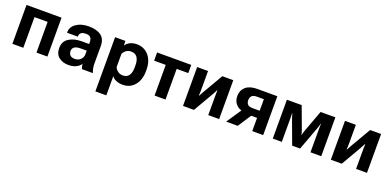

<svg xmlns="http://www.w3.org/2000/svg" viewBox="-5 -1359 4837 2391"><g transform="rotate(20 2413.0 -163.5)"><path d="M63.5 -515.1V0H208.5V-406.5H382.6V0H527.6V-515.1Z M628.9 -151.6Q628.9 -70.8 680.2 -30.6Q731.4 9.5 806.9 9.5Q869.9 9.5 912.2 -13.3Q954.6 -36.1 969.2 -65.2Q970.9 -47.9 975.6 -29.5Q980.2 -11.2 985.8 0H1128.4V-7.8Q1118.9 -27.6 1113.2 -55.9Q1107.4 -84.2 1107.4 -115.5V-352.8Q1107.4 -443.4 1049 -486.6Q990.5 -529.8 887.5 -529.8Q784.9 -529.8 720.3 -484.5Q655.8 -439.2 655.8 -369.9V-362.3H798.8V-369.9Q798.8 -395.5 817.6 -413.2Q836.4 -430.9 881.6 -430.9Q926.8 -430.9 944.6 -409.4Q962.4 -387.9 962.4 -353.5V-324.5H862.8Q762 -324.2 695.4 -281.1Q628.9 -238 628.9 -151.6ZM774.4 -164.6Q774.4 -199.2 801 -217.9Q827.6 -236.6 882.8 -236.6H962.4V-187.5Q962.4 -147 932.3 -117.9Q902.1 -88.9 856.2 -88.9Q813.5 -88.9 793.9 -109.7Q774.4 -130.6 774.4 -164.6Z M1237.3 203.1H1382.3V-51.5Q1401.1 -22.5 1440.1 -6.3Q1479 9.8 1526.9 9.8Q1623.8 9.8 1683.6 -61.2Q1743.4 -132.1 1743.4 -250V-265.6Q1743.4 -384 1682.5 -454.7Q1621.6 -525.4 1522.2 -525.4Q1474.1 -525.4 1434.4 -506Q1394.8 -486.6 1378.9 -457H1376.2L1373 -515.1H1237.3ZM1382.3 -171.4V-346.2Q1394.8 -374 1421.4 -394.8Q1448 -415.5 1487.8 -415.5Q1542.5 -415.5 1568.8 -378.3Q1595.2 -341.1 1595.2 -273.4V-241.9Q1595.2 -174.3 1568.8 -137.1Q1542.5 -99.9 1488.5 -99.9Q1450.4 -99.9 1422 -121.2Q1393.6 -142.6 1382.3 -171.4Z M1793.9 -406.5H1947.8V0H2092.8V-406.5H2246.6V-515.1H1793.9Z M2324.7 0H2469.7L2622.8 -264.2Q2633.5 -283.7 2641.4 -298.6Q2649.2 -313.5 2655.3 -326.4H2660.9Q2660.2 -311.8 2659.7 -290.4Q2659.2 -269 2659.2 -254.4V0H2803.5V-515.1H2658.4L2505.4 -252.9Q2494.4 -233.2 2485.7 -217.3Q2477.1 -201.4 2470.5 -189L2465.6 -189.5Q2467.5 -202.9 2468.3 -225.5Q2469 -248 2469 -262.7V-515.1H2324.7Z M3049.8 0 3182.6 -203.6 3038.6 -211.9 2896.5 0ZM3242.2 0H3387.2V-515.1H3119.1Q3022.2 -515.1 2969.8 -469.6Q2917.5 -424.1 2917.5 -347.9Q2917.5 -271.2 2969.8 -226.2Q3022.2 -181.2 3119.1 -181.2L3147.5 -175.3H3242.2ZM3147.5 -270Q3101.1 -270 3082 -291.3Q3063 -312.5 3063 -345.9Q3063 -379.6 3082.3 -401.2Q3101.6 -422.9 3147.5 -422.9H3242.2V-270Z M3514.2 0H3634V-310.5Q3634 -339.6 3633.2 -353.3Q3632.3 -366.9 3631.6 -377.9H3636.5Q3639.2 -366.9 3642.9 -352.3Q3646.7 -337.6 3656.5 -310.1L3771.2 0H3876.5L3990.7 -308.6Q4001.7 -339.8 4005.4 -353.5Q4009 -367.2 4011.7 -377.9H4016.1Q4015.1 -366.9 4014.4 -352.7Q4013.7 -338.4 4013.7 -307.1V0H4156.5V-515.1H3960.4L3856 -232.4Q3845.5 -201.9 3842.7 -190.8Q3839.8 -179.7 3837.6 -168H3833.3Q3831.1 -179.7 3828 -191.3Q3825 -202.9 3814.5 -233.2L3709.7 -515.1H3514.2Z M4283.7 0H4428.7L4581.8 -264.2Q4592.5 -283.7 4600.3 -298.6Q4608.2 -313.5 4614.3 -326.4H4619.9Q4619.1 -311.8 4618.7 -290.4Q4618.2 -269 4618.2 -254.4V0H4762.5V-515.1H4617.4L4464.4 -252.9Q4453.4 -233.2 4444.7 -217.3Q4436 -201.4 4429.4 -189L4424.6 -189.5Q4426.5 -202.9 4427.2 -225.5Q4428 -248 4428 -262.7V-515.1H4283.7Z"/></g></svg>

Font: Roboto Flex
Style: Regular
Weight: 400
Designer: Berlow after Robertson
Foundry: Google
Version: Version 3.200;gftools[0.9.32]